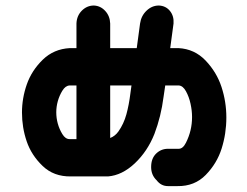

<svg xmlns="http://www.w3.org/2000/svg" viewBox="-20 -625 872 678"><path d="M311.5 -605.5Q335 -604.5 351.6 -586.4Q368.2 -568.4 369.1 -542V-455.1H462.9L474.6 -542Q478.5 -569.3 497.6 -587.4Q516.6 -605.5 541 -605.5Q565.4 -604.5 580.1 -586.4Q594.7 -568.4 592.8 -542L581.1 -455.1H610.4Q667 -452.1 706.1 -411.1Q745.1 -370.1 762.2 -317.9Q779.3 -265.6 779.3 -210Q779.3 -153.3 762.7 -100.6Q746.1 -47.9 706.5 -7.3Q667 33.2 606.4 32.2H573.2Q548.8 32.2 533.2 11.7Q513.7 -6.8 513.7 -35.2Q513.7 -65.4 531.2 -82.5Q548.8 -99.6 573.2 -99.6H611.3Q626 -99.6 636.7 -121.1Q647.5 -142.6 652.8 -165Q658.2 -187.5 658.2 -211.9Q658.2 -234.4 652.8 -258.8Q647.5 -283.2 636.7 -302.7Q626 -322.3 611.3 -323.2H563.5L557.6 -283.2Q548.8 -213.9 525.4 -152.3Q501 -90.8 456.1 -48.3Q411.1 -5.9 361.3 -2H230.5Q169.9 -1 130.4 -39.1Q90.8 -77.1 74.2 -126Q57.6 -174.8 57.6 -227.5Q57.6 -278.3 74.7 -327.1Q91.8 -376 130.9 -414.1Q169.9 -452.1 226.6 -455.1H250V-542Q251 -569.3 269 -587.4Q287.1 -605.5 311.5 -605.5ZM225.6 -323.2Q210.9 -322.3 200.2 -304.7Q189.5 -287.1 184.1 -267.6Q178.7 -248 178.7 -228.5Q178.7 -208 184.1 -188.5Q189.5 -168.9 200.2 -151.4Q210.9 -133.8 225.6 -133.8H250V-323.2ZM398.4 -161.1Q417 -187.5 426.3 -221.2Q435.5 -254.9 440.4 -294.9L444.3 -323.2H369.1V-137.7Q386.7 -144.5 398.4 -161.1Z"/></svg>

Font: Nico Moji
Style: Regular
Weight: 400
Version: Version 1.02